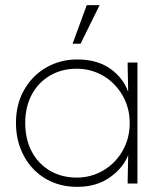

<svg xmlns="http://www.w3.org/2000/svg" viewBox="-20 -713 610 746"><path d="M484 -235Q484 -294 456 -342.5Q428 -391 381 -418.5Q334 -446 278 -446Q220 -446 174.5 -419.5Q129 -393 103.5 -345.5Q78 -298 78 -235Q78 -172 103.5 -124Q129 -76 174.5 -49.5Q220 -23 278 -23Q334 -23 381 -50.5Q428 -78 456 -126.5Q484 -175 484 -235ZM478 -356 476 -458V-470H514V0H476V-8L478 -110Q459 -61 407 -24Q355 13 280 13Q209 13 155 -20Q101 -53 71.5 -109.5Q42 -166 42 -235Q42 -309 74.5 -365Q107 -421 161 -451.5Q215 -482 280 -482Q358 -482 408.5 -446Q459 -410 478 -356ZM367 -693 293 -543H262L317 -693Z"/></svg>

Font: Kreadon
Style: Regular
Weight: 400
Designer: kohakuno
Foundry: StudioGnu
Version: Version 1.000;Glyphs 3.1.2 (3151)